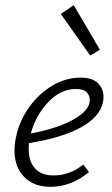

<svg xmlns="http://www.w3.org/2000/svg" viewBox="-20 -718 431 742"><path d="M380 -343Q380 -337 378 -323Q365 -264 289.5 -224Q214 -184 92 -165Q91 -157 91 -141Q91 -94 115.5 -67Q140 -40 187 -40Q249 -40 302 -82L324 -53Q255 4 175 4Q111 4 73.5 -34Q36 -72 36 -137Q36 -165 43 -193Q56 -253 93.5 -305Q131 -357 183 -387.5Q235 -418 291 -418Q337 -418 358.5 -396.5Q380 -375 380 -343ZM273 -374Q214 -374 166 -323Q118 -272 99 -202Q204 -222 265.5 -257Q327 -292 327 -332Q327 -349 315 -361.5Q303 -374 273 -374ZM215 -664 265 -698 366 -526 329 -503Z"/></svg>

Font: Ysabeau Semilight
Style: Italic
Weight: 300
Italic angle: -12°
Designer: Christian Thalmann (Catharsis Fonts)
Version: Version 0.003